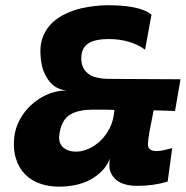

<svg xmlns="http://www.w3.org/2000/svg" viewBox="-20 -690 695 718"><path d="M200 8Q163 8 130.2 -3.2Q97.5 -14.5 74.2 -37.8Q51 -61 40 -96Q32 -120 32 -149.5Q32 -163 33.5 -178.5Q37.5 -211.5 53.2 -241.2Q69 -271 94 -295Q119 -319 153 -335Q187 -351 228 -352Q178.5 -356 152 -405Q132 -438 131 -499Q131 -563 178.5 -608Q217.5 -642.5 284 -659Q334.5 -670 381.5 -670.5Q438.5 -670.5 477.5 -663Q524.5 -654 546.5 -635L522.5 -504Q468 -544 385.5 -544Q340 -544 315 -530.5Q284 -513 284 -473.5V-468Q285.5 -434.5 307 -417Q329.5 -395.5 389 -395L655 -393.5L634.5 -275L554.5 -277.5L538.5 -195Q534.5 -172 533 -150.5Q533 -125 566.5 -125Q577.5 -125 592.8 -128.5Q608 -132 624 -136L607 -11Q555 5 493 5Q414.5 5 393.5 -46.5Q388.5 -58.5 389 -74.5Q389 -85 390.5 -97Q377 -57 332 -26.5Q280 8 200 8ZM270.5 -123Q291.5 -124.5 313.8 -134.8Q336 -145 356 -164Q376 -183 390.5 -211.5Q405 -240 408 -279L369.5 -280H329Q275.5 -280 245 -263Q206 -241.5 201 -177Q201 -150.5 218.5 -136.8Q236 -123 263 -123Z"/></svg>

Font: Lucymar Sans ExtraBold
Style: Italic
Weight: 800
Italic angle: -10°
Foundry: The League of Moveable Type (original font) / Main changes by Cristiano Sobral with portions from Mirco Monsees
Version: Version 2.00;August 30, 2020;FontCreator 13.0.0.2681 64-bit